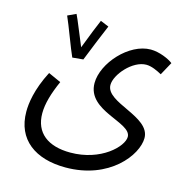

<svg xmlns="http://www.w3.org/2000/svg" viewBox="-106 -583 864 909"><g transform="rotate(15 326.0 -128.0)"><path d="M192 -281 245 -286C260 -325 308 -442 319 -467L278 -484C271 -469 240 -392 220 -339C201 -383 169 -465 158 -486L117 -467C135 -428 175 -317 192 -281ZM48 22C48 159 147 230 295 230C510 230 621 82 621 -1C621 -108 400 -115 400 -203C400 -254 473 -339 540 -339C566 -339 595 -325 617 -313L652 -377C632 -393 584 -414 542 -414C436 -414 325 -290 325 -192C325 -54 543 -58 543 14C543 61 449 156 299 156C189 156 123 106 123 10C123 -37 139 -91 167 -154L105 -182C56 -87 48 -17 48 22Z"/></g></svg>

Font: Noto Sans Arabic UI XCn
Style: Regular
Weight: 400
Width: 2
Designer: Monotype Design Team, Nadine Chahine and Nizar Qandah
Foundry: Monotype Imaging Inc.
Version: Version 2.010